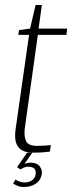

<svg xmlns="http://www.w3.org/2000/svg" viewBox="-20 -609 288 766"><path d="M113 0Q91 0 76.5 -5.5Q62 -11 53 -22.5Q44 -34 41.5 -51Q39 -68 42 -92L96 -470H53L56 -489L100 -495L122 -589H147L134 -495H248L245 -470H131L79 -98Q75 -67 83.5 -47Q92 -27 128 -27Q142 -27 158 -28Q174 -29 183 -30L179 -4Q173 -4 162.5 -2.5Q152 -1 139 -0.5Q126 0 113 0ZM75 137Q61 137 50.5 132.5Q40 128 32 124L42 107Q47 112 58 115.5Q69 119 76 119Q98 119 109.5 109Q121 99 122 87Q127 56 92 56Q85 56 77 59Q69 62 62 67L48 58L88 0H109L74 50L69 49Q77 44 86 42Q95 40 103 40Q127 40 138 54Q149 68 147 84Q144 108 124.5 122.5Q105 137 75 137Z"/></svg>

Font: Alumni Sans ExtraLight
Style: Italic
Weight: 250
Italic angle: -8°
Version: Version 1.016